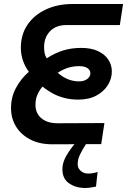

<svg xmlns="http://www.w3.org/2000/svg" viewBox="-20 -720 634 958"><path d="M406 218Q355 218 321 192Q287 166 292 111Q295 85 312 55.5Q329 26 352.5 -1.5Q376 -29 395.5 -48Q415 -67 421 -72L450 -53Q444 -48 431.5 -32Q419 -16 405 5.5Q391 27 380 49.5Q369 72 368 91Q365 116 381 131Q397 146 420 146Q432 146 443.5 144Q455 142 467 138L459 211Q449 213 434 215.5Q419 218 406 218ZM241 0Q177 0 131 -24Q85 -48 60 -88.5Q35 -129 35 -181Q35 -235 59.5 -281Q84 -327 124 -362Q105 -387 94.5 -418Q84 -449 84 -481Q84 -548 117.5 -597Q151 -646 209.5 -673Q268 -700 341 -700H594L578 -595H312Q259 -595 229.5 -564Q200 -533 200 -485Q200 -470 202.5 -456Q205 -442 213 -429Q255 -456 296 -468.5Q337 -481 385 -481Q435 -481 469 -465Q503 -449 520.5 -422.5Q538 -396 538 -363Q538 -328 518.5 -296Q499 -264 461.5 -243.5Q424 -223 370 -223Q333 -223 300.5 -231.5Q268 -240 241 -255Q214 -270 192 -288Q176 -269 166.5 -247Q157 -225 157 -196Q157 -170 169 -150Q181 -130 205.5 -117.5Q230 -105 269 -105L501 -106L485 -1ZM374 -314Q400 -314 415.5 -326Q431 -338 431 -354Q431 -370 416.5 -380Q402 -390 375 -390Q349 -390 323.5 -383Q298 -376 268 -357Q293 -335 319.5 -324.5Q346 -314 374 -314Z"/></svg>

Font: MuseoModerno Medium
Style: Italic
Weight: 500
Italic angle: -9°
Designer: Pablo Cosgaya, Héctor Gatti, Marcela Romero, and the Authors of The MuseoModerno Project.
Foundry: Omnibus-Type Team
Version: Version 1.003